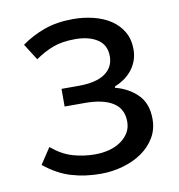

<svg xmlns="http://www.w3.org/2000/svg" viewBox="-69 -620 648 696"><g transform="rotate(-10 255.0 -272.0)"><path d="M247 13Q190 13 139.5 -2Q89 -17 41 -56L80 -115Q118 -83 157.5 -71.5Q197 -60 239 -60Q267 -60 291.5 -66.5Q316 -73 334.5 -86Q353 -99 363.5 -116.5Q374 -134 374 -157Q374 -204 338 -227Q302 -250 235 -250H160V-315H222Q288 -315 320.5 -338Q353 -361 353 -401Q353 -443 321.5 -463.5Q290 -484 240 -484Q192 -484 158.5 -471.5Q125 -459 92 -436L54 -496Q93 -524 139 -540.5Q185 -557 245 -557Q284 -557 320 -548Q356 -539 383 -521Q410 -503 426 -475.5Q442 -448 442 -411Q442 -371 418.5 -339Q395 -307 352 -290V-285Q400 -273 433 -240.5Q466 -208 466 -150Q466 -112 448 -82Q430 -52 400 -31Q370 -10 330 1.5Q290 13 247 13Z"/></g></svg>

Font: SpoqaHanSans-Regular
Style: Regular
Weight: 400
Designer: [Spoqa Han Sans] Dong-huui Kim \uAE40 \uB3D9 \uD718  Younghwa Kang \uAC15 \uC601 \uD654  [Noto Sans] Ryoko NISHIZUKA \u8
Foundry: Spoqa (http://www.spoqa-han-sans.com)
Version: Version 2.000